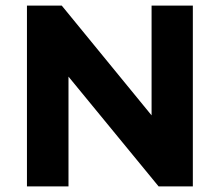

<svg xmlns="http://www.w3.org/2000/svg" viewBox="-20 -664 783 684"><path d="M667 -644V0H545L224 -391V0H76V-644H200L520 -253V-644Z"/></svg>

Font: Montserrat Ace
Style: Bold
Weight: 700
Designer: Julieta Ulanovsky
Foundry: Julieta Ulanovsky
Version: Version 1